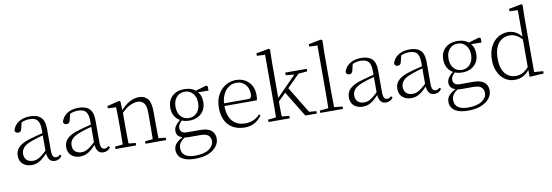

<svg xmlns="http://www.w3.org/2000/svg" viewBox="-70 -1335 6124 2130"><g transform="rotate(-10 2992.5 -270.0)"><path d="M191 14Q133 14 94 -19Q55 -52 55 -114Q55 -151 71.5 -180.5Q88 -210 125.5 -234Q163 -258 225 -276Q268 -289 312.5 -300.5Q357 -312 397 -321V-297Q357 -287 315.5 -275Q274 -263 237 -249Q170 -225 143.5 -194Q117 -163 117 -125Q117 -78 144 -54Q171 -30 215 -30Q240 -30 263.5 -39.5Q287 -49 316.5 -72Q346 -95 386 -134L392 -89H373Q341 -55 313 -32Q285 -9 256 2.5Q227 14 191 14ZM453 13Q411 13 390.5 -17.5Q370 -48 368 -102V-106V-350Q368 -407 355 -437.5Q342 -468 316 -480Q290 -492 250 -492Q220 -492 190 -483Q160 -474 128 -454L164 -482L145 -402Q141 -382 131 -374Q121 -366 105 -366Q74 -366 68 -397Q85 -456 136 -489Q187 -522 263 -522Q345 -522 386 -482.5Q427 -443 427 -354V-113Q427 -61 439 -43Q451 -25 473 -25Q486 -25 496 -30Q506 -35 518 -46L533 -30Q518 -8 497.5 2.5Q477 13 453 13Z M737 14Q679 14 640 -19Q601 -52 601 -114Q601 -151 617.5 -180.5Q634 -210 671.5 -234Q709 -258 771 -276Q814 -289 858.5 -300.5Q903 -312 943 -321V-297Q903 -287 861.5 -275Q820 -263 783 -249Q716 -225 689.5 -194Q663 -163 663 -125Q663 -78 690 -54Q717 -30 761 -30Q786 -30 809.5 -39.5Q833 -49 862.5 -72Q892 -95 932 -134L938 -89H919Q887 -55 859 -32Q831 -9 802 2.5Q773 14 737 14ZM999 13Q957 13 936.5 -17.5Q916 -48 914 -102V-106V-350Q914 -407 901 -437.5Q888 -468 862 -480Q836 -492 796 -492Q766 -492 736 -483Q706 -474 674 -454L710 -482L691 -402Q687 -382 677 -374Q667 -366 651 -366Q620 -366 614 -397Q631 -456 682 -489Q733 -522 809 -522Q891 -522 932 -482.5Q973 -443 973 -354V-113Q973 -61 985 -43Q997 -25 1019 -25Q1032 -25 1042 -30Q1052 -35 1064 -46L1079 -30Q1064 -8 1043.5 2.5Q1023 13 999 13Z M1136 0V-27L1246 -38H1266L1369 -27V0ZM1223 0Q1224 -24 1224.5 -64.5Q1225 -105 1225.5 -149Q1226 -193 1226 -226V-281Q1226 -333 1225.5 -375.5Q1225 -418 1223 -455L1131 -459V-485L1268 -519L1281 -511L1287 -393V-392V-226Q1287 -193 1287.5 -149Q1288 -105 1288.5 -64.5Q1289 -24 1290 0ZM1474 0V-27L1583 -38H1604L1707 -27V0ZM1561 0Q1562 -24 1562.5 -64Q1563 -104 1563.5 -148Q1564 -192 1564 -226V-334Q1564 -412 1538 -443Q1512 -474 1466 -474Q1431 -474 1382.5 -452.5Q1334 -431 1276 -368L1266 -398H1274Q1328 -463 1383 -492.5Q1438 -522 1490 -522Q1554 -522 1589 -479.5Q1624 -437 1624 -335V-226Q1624 -192 1624.5 -148Q1625 -104 1625.5 -64Q1626 -24 1627 0Z M1989 260Q1919 260 1875 243Q1831 226 1810 196.5Q1789 167 1789 128Q1789 80 1822.5 47Q1856 14 1920 -13L1926 -3Q1883 27 1863.5 53Q1844 79 1844 117Q1844 171 1882.5 198.5Q1921 226 1993 226Q2098 226 2152 188.5Q2206 151 2206 97Q2206 61 2181 36Q2156 11 2089 11H1963Q1946 11 1930 10Q1914 9 1900 5V3Q1825 -15 1825 -82Q1825 -113 1844 -140Q1863 -167 1905 -201V-210L1929 -198Q1900 -170 1886.5 -150.5Q1873 -131 1873 -105Q1873 -79 1891 -62Q1909 -45 1950 -45H2097Q2152 -45 2188.5 -30.5Q2225 -16 2243.5 12.5Q2262 41 2262 83Q2262 127 2231 168Q2200 209 2139.5 234.5Q2079 260 1989 260ZM2000 -168Q1944 -168 1902 -190Q1860 -212 1837 -251.5Q1814 -291 1814 -345Q1814 -426 1865.5 -474Q1917 -522 2000 -522Q2042 -522 2076.5 -510Q2111 -498 2134 -475L2136 -473Q2186 -428 2186 -345Q2186 -291 2162.5 -251.5Q2139 -212 2097 -190Q2055 -168 2000 -168ZM1999 -197Q2057 -197 2092.5 -238.5Q2128 -280 2128 -346Q2128 -412 2092.5 -452.5Q2057 -493 2001 -493Q1943 -493 1908 -452Q1873 -411 1873 -345Q1873 -279 1907.5 -238Q1942 -197 1999 -197ZM2105 -461V-478H2111L2249 -518L2265 -507V-459Z M2591 14Q2520 14 2464 -15Q2408 -44 2376.5 -103.5Q2345 -163 2345 -252Q2345 -334 2377.5 -394.5Q2410 -455 2464 -488.5Q2518 -522 2582 -522Q2644 -522 2688.5 -495.5Q2733 -469 2757 -423.5Q2781 -378 2781 -320Q2781 -283 2775 -260H2375V-290H2680Q2704 -290 2712.5 -302.5Q2721 -315 2721 -341Q2721 -404 2684.5 -447.5Q2648 -491 2581 -491Q2533 -491 2494 -463Q2455 -435 2432 -383.5Q2409 -332 2409 -263Q2409 -183 2434 -131Q2459 -79 2503 -54.5Q2547 -30 2604 -30Q2657 -30 2697.5 -48Q2738 -66 2770 -102L2785 -88Q2752 -41 2704 -13.5Q2656 14 2591 14Z M2860 0V-27L2971 -38H2991L3100 -27V0ZM2949 0Q2950 -21 2950.5 -49Q2951 -77 2951.5 -108Q2952 -139 2952 -169.5Q2952 -200 2952 -226V-742L2860 -746V-773L3001 -800L3016 -791L3013 -637V-227Q3013 -201 3013 -170Q3013 -139 3013.5 -108Q3014 -77 3014.5 -49Q3015 -21 3016 0ZM2984 -175V-218H2987L3129 -363L3272 -508H3318ZM3275 0 3092 -299 3135 -342 3323 -34 3404 -27V0ZM3138 -479V-508H3380V-479L3263 -470L3245 -467Z M3443 0V-27L3562 -38H3581L3699 -27V0ZM3539 0Q3540 -30 3540.5 -69Q3541 -108 3541.5 -149.5Q3542 -191 3542 -226V-742L3450 -746V-773L3591 -800L3606 -791L3603 -637V-226Q3603 -191 3603.5 -149.5Q3604 -108 3604.5 -69Q3605 -30 3606 0Z M3921 14Q3863 14 3824 -19Q3785 -52 3785 -114Q3785 -151 3801.5 -180.5Q3818 -210 3855.5 -234Q3893 -258 3955 -276Q3998 -289 4042.5 -300.5Q4087 -312 4127 -321V-297Q4087 -287 4045.5 -275Q4004 -263 3967 -249Q3900 -225 3873.5 -194Q3847 -163 3847 -125Q3847 -78 3874 -54Q3901 -30 3945 -30Q3970 -30 3993.5 -39.5Q4017 -49 4046.5 -72Q4076 -95 4116 -134L4122 -89H4103Q4071 -55 4043 -32Q4015 -9 3986 2.5Q3957 14 3921 14ZM4183 13Q4141 13 4120.5 -17.5Q4100 -48 4098 -102V-106V-350Q4098 -407 4085 -437.5Q4072 -468 4046 -480Q4020 -492 3980 -492Q3950 -492 3920 -483Q3890 -474 3858 -454L3894 -482L3875 -402Q3871 -382 3861 -374Q3851 -366 3835 -366Q3804 -366 3798 -397Q3815 -456 3866 -489Q3917 -522 3993 -522Q4075 -522 4116 -482.5Q4157 -443 4157 -354V-113Q4157 -61 4169 -43Q4181 -25 4203 -25Q4216 -25 4226 -30Q4236 -35 4248 -46L4263 -30Q4248 -8 4227.5 2.5Q4207 13 4183 13Z M4467 14Q4409 14 4370 -19Q4331 -52 4331 -114Q4331 -151 4347.5 -180.5Q4364 -210 4401.5 -234Q4439 -258 4501 -276Q4544 -289 4588.5 -300.5Q4633 -312 4673 -321V-297Q4633 -287 4591.5 -275Q4550 -263 4513 -249Q4446 -225 4419.5 -194Q4393 -163 4393 -125Q4393 -78 4420 -54Q4447 -30 4491 -30Q4516 -30 4539.5 -39.5Q4563 -49 4592.5 -72Q4622 -95 4662 -134L4668 -89H4649Q4617 -55 4589 -32Q4561 -9 4532 2.5Q4503 14 4467 14ZM4729 13Q4687 13 4666.5 -17.5Q4646 -48 4644 -102V-106V-350Q4644 -407 4631 -437.5Q4618 -468 4592 -480Q4566 -492 4526 -492Q4496 -492 4466 -483Q4436 -474 4404 -454L4440 -482L4421 -402Q4417 -382 4407 -374Q4397 -366 4381 -366Q4350 -366 4344 -397Q4361 -456 4412 -489Q4463 -522 4539 -522Q4621 -522 4662 -482.5Q4703 -443 4703 -354V-113Q4703 -61 4715 -43Q4727 -25 4749 -25Q4762 -25 4772 -30Q4782 -35 4794 -46L4809 -30Q4794 -8 4773.5 2.5Q4753 13 4729 13Z M5064 260Q4994 260 4950 243Q4906 226 4885 196.5Q4864 167 4864 128Q4864 80 4897.5 47Q4931 14 4995 -13L5001 -3Q4958 27 4938.5 53Q4919 79 4919 117Q4919 171 4957.5 198.5Q4996 226 5068 226Q5173 226 5227 188.5Q5281 151 5281 97Q5281 61 5256 36Q5231 11 5164 11H5038Q5021 11 5005 10Q4989 9 4975 5V3Q4900 -15 4900 -82Q4900 -113 4919 -140Q4938 -167 4980 -201V-210L5004 -198Q4975 -170 4961.5 -150.5Q4948 -131 4948 -105Q4948 -79 4966 -62Q4984 -45 5025 -45H5172Q5227 -45 5263.5 -30.5Q5300 -16 5318.5 12.5Q5337 41 5337 83Q5337 127 5306 168Q5275 209 5214.5 234.5Q5154 260 5064 260ZM5075 -168Q5019 -168 4977 -190Q4935 -212 4912 -251.5Q4889 -291 4889 -345Q4889 -426 4940.5 -474Q4992 -522 5075 -522Q5117 -522 5151.5 -510Q5186 -498 5209 -475L5211 -473Q5261 -428 5261 -345Q5261 -291 5237.5 -251.5Q5214 -212 5172 -190Q5130 -168 5075 -168ZM5074 -197Q5132 -197 5167.5 -238.5Q5203 -280 5203 -346Q5203 -412 5167.5 -452.5Q5132 -493 5076 -493Q5018 -493 4983 -452Q4948 -411 4948 -345Q4948 -279 4982.5 -238Q5017 -197 5074 -197ZM5180 -461V-478H5186L5324 -518L5340 -507V-459Z M5635 14Q5572 14 5523.5 -19.5Q5475 -53 5447.5 -112Q5420 -171 5420 -247Q5420 -332 5450 -393.5Q5480 -455 5532 -488.5Q5584 -522 5649 -522Q5690 -522 5731.5 -501.5Q5773 -481 5810 -431H5820L5809 -401Q5770 -444 5735 -463Q5700 -482 5659 -482Q5611 -482 5571.5 -457.5Q5532 -433 5508.5 -381.5Q5485 -330 5485 -248Q5485 -174 5507 -124.5Q5529 -75 5567 -51Q5605 -27 5652 -27Q5697 -27 5733.5 -47Q5770 -67 5808 -114L5818 -83H5809Q5775 -33 5730.5 -9.5Q5686 14 5635 14ZM5800 9 5798 -92V-95V-420L5799 -429V-742L5706 -746V-773L5846 -800L5861 -791L5858 -641V-34L5959 -27V0Z"/></g></svg>

Font: Noto Serif KR
Style: Regular
Weight: 200
Designer: Ryoko NISHIZUKA 西塚涼子 (kana & ideographs); Frank Grießhammer (Latin, Greek & Cyrillic); Wenlong ZHANG 张文龙 (bopomofo); San
Foundry: Adobe
Version: Version 2.001;hotconv 1.1.0;makeotfexe 2.6.0